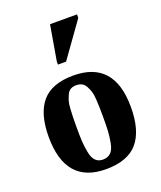

<svg xmlns="http://www.w3.org/2000/svg" viewBox="-139 -831 779 930"><g transform="rotate(-20 250.0 -366.5)"><path d="M251 -471Q462 -471 462 -232Q462 -111 410.5 -50.5Q359 10 247 10Q38 10 38 -232Q38 -351 89 -411Q140 -471 251 -471ZM319 -232Q319 -264 318.5 -280.5Q318 -297 316.5 -323.5Q315 -350 310.5 -364Q306 -378 298 -393.5Q290 -409 277.5 -415.5Q265 -422 248 -422Q232 -422 220 -415.5Q208 -409 201 -394Q194 -379 189.5 -364.5Q185 -350 183.5 -324.5Q182 -299 181.5 -281.5Q181 -264 181 -232Q181 -185 182.5 -158Q184 -131 190 -99.5Q196 -68 210.5 -53.5Q225 -39 248 -39Q273 -39 288.5 -53.5Q304 -68 310 -101Q316 -134 317.5 -159Q319 -184 319 -232ZM200 -546V-562L231 -743H370V-725L242 -546Z"/></g></svg>

Font: Libra Serif Modern
Style: Bold
Weight: 700
Designer: Stefan Peev, Context Ltd
Foundry: Ascender Corporation
Version: Version 1.000